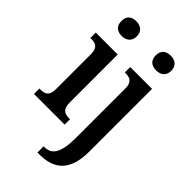

<svg xmlns="http://www.w3.org/2000/svg" viewBox="-296 -852 1182 1182"><g transform="rotate(45 295.0 -261.0)"><path d="M145 -634C182 -634 213 -653 213 -698C213 -744 182 -762 145 -762C107 -762 79 -744 79 -698C79 -653 107 -634 145 -634ZM445 -634C482 -634 513 -653 513 -698C513 -744 482 -762 445 -762C407 -762 378 -744 378 -698C378 -653 407 -634 445 -634ZM16 0H283V-47H273C237 -47 209 -58 209 -118V-536H18V-489H29C63 -489 91 -478 91 -422V-116C91 -58 62 -47 26 -47H16ZM286 240H302C423 240 508 187 508 8V-536H318V-489H322C360 -489 390 -480 390 -422V5C390 144 355 186 292 186H286Z"/></g></svg>

Font: Noto Serif Tamil Condensed SemiBold
Style: Italic
Weight: 600
Width: 3
Italic angle: -12°
Designer: Indian Type Foundry, Tom Grace, and the Monotype Design Team
Foundry: Monotype Imaging Inc.
Version: Version 2.003